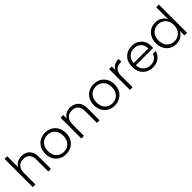

<svg xmlns="http://www.w3.org/2000/svg" viewBox="324 -2147 3562 3562"><g transform="rotate(-45 2104.5 -366.0)"><path d="M340 -556Q402 -556 451.5 -530Q501 -504 529.5 -450.5Q558 -397 558 -320V0H489V-312Q489 -401 444.5 -448Q400 -495 323 -495Q244 -495 197 -445Q150 -395 150 -298V0H80V-740H150V-453Q176 -502 226.5 -529Q277 -556 340 -556Z M952 8Q875 8 813.5 -26.5Q752 -61 716.5 -124.5Q681 -188 681 -273Q681 -358 717 -421.5Q753 -485 815 -519.5Q877 -554 954 -554Q1031 -554 1093.5 -519.5Q1156 -485 1191.5 -421.5Q1227 -358 1227 -273Q1227 -189 1191 -125Q1155 -61 1092 -26.5Q1029 8 952 8ZM952 -53Q1006 -53 1052 -77.5Q1098 -102 1126.5 -151.5Q1155 -201 1155 -273Q1155 -345 1127 -394.5Q1099 -444 1053 -468.5Q1007 -493 953 -493Q899 -493 853 -468.5Q807 -444 779.5 -394.5Q752 -345 752 -273Q752 -201 779.5 -151.5Q807 -102 852.5 -77.5Q898 -53 952 -53Z M1611 -556Q1709 -556 1771 -495.5Q1833 -435 1833 -320V0H1764V-312Q1764 -401 1719.5 -448Q1675 -495 1598 -495Q1519 -495 1472 -445Q1425 -395 1425 -298V0H1355V-546H1425V-453Q1451 -503 1500 -529.5Q1549 -556 1611 -556Z M2227 8Q2150 8 2088.5 -26.5Q2027 -61 1991.5 -124.5Q1956 -188 1956 -273Q1956 -358 1992 -421.5Q2028 -485 2090 -519.5Q2152 -554 2229 -554Q2306 -554 2368.5 -519.5Q2431 -485 2466.5 -421.5Q2502 -358 2502 -273Q2502 -189 2466 -125Q2430 -61 2367 -26.5Q2304 8 2227 8ZM2227 -53Q2281 -53 2327 -77.5Q2373 -102 2401.5 -151.5Q2430 -201 2430 -273Q2430 -345 2402 -394.5Q2374 -444 2328 -468.5Q2282 -493 2228 -493Q2174 -493 2128 -468.5Q2082 -444 2054.5 -394.5Q2027 -345 2027 -273Q2027 -201 2054.5 -151.5Q2082 -102 2127.5 -77.5Q2173 -53 2227 -53Z M2700 -449Q2723 -500 2770.5 -528Q2818 -556 2887 -556V-483H2868Q2792 -483 2746 -442Q2700 -401 2700 -305V0H2630V-546H2700Z M3486 -301Q3486 -265 3484 -246H3031Q3034 -184 3061 -140Q3088 -96 3132 -73.5Q3176 -51 3228 -51Q3296 -51 3342.5 -84Q3389 -117 3404 -173H3478Q3458 -93 3392.5 -42.5Q3327 8 3228 8Q3151 8 3090 -26.5Q3029 -61 2994.5 -124.5Q2960 -188 2960 -273Q2960 -358 2994 -422Q3028 -486 3089 -520Q3150 -554 3228 -554Q3306 -554 3364.5 -520Q3423 -486 3454.5 -428.5Q3486 -371 3486 -301ZM3415 -303Q3415 -305 3415 -308Q3415 -366 3390 -408Q3365 -450 3321 -472Q3277 -494 3225 -494Q3147 -494 3092 -444Q3037 -394 3031 -303Z M3582 -274Q3582 -358 3616 -421.5Q3650 -485 3709.5 -519.5Q3769 -554 3844 -554Q3916 -554 3974 -519Q4032 -484 4059 -428V-740H4129V0H4059V-122Q4034 -65 3977 -28.5Q3920 8 3843 8Q3768 8 3708.5 -27Q3649 -62 3615.5 -126Q3582 -190 3582 -274ZM4059 -273Q4059 -339 4032 -389Q4005 -439 3958.5 -466Q3912 -493 3856 -493Q3798 -493 3752 -467Q3706 -441 3679.5 -391.5Q3653 -342 3653 -274Q3653 -207 3679.5 -156.5Q3706 -106 3752 -79.5Q3798 -53 3856 -53Q3912 -53 3958.5 -80Q4005 -107 4032 -157Q4059 -207 4059 -273Z"/></g></svg>

Font: Fz Poppins Light
Style: Regular
Weight: 300
Designer: Ninad Kale (Devanagari), Jonny Pinhorn (Latin)
Foundry: Indian Type Foundry
Version: Vit hóa bi Vntype.Com & FontZin.Com